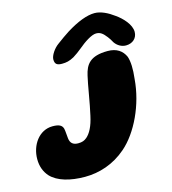

<svg xmlns="http://www.w3.org/2000/svg" viewBox="-127 -951 981 1096"><g transform="rotate(-15 363.5 -403.5)"><path d="M279.5 -616C305.5 -616 324 -620 351.5 -635C369 -645.5 387 -659 404 -673C439.5 -703 484 -733 511.5 -733C536 -733 550.5 -721.5 571.5 -694.5C579.5 -685 587 -672 594.5 -658.5C610 -636 634.5 -622.5 659.5 -622.5C699 -622.5 727 -648 727 -685C727 -728 684.5 -774 644.5 -801.5C611 -826.5 570 -847.5 532.5 -847.5C488.5 -847.5 431 -826 363.5 -784C339 -768.5 317.5 -752.5 289.5 -732C262 -712.5 237.5 -675.5 237.5 -652.5C237.5 -624.5 251 -616 279.5 -616ZM240 41.5C324.5 41.5 411.5 14 485.5 -50.5C574 -127 645.5 -276 657 -425C664 -483.5 662 -527 652 -557C635 -595.5 602 -619 549.5 -619C444.5 -619 416.5 -575.5 402.5 -513C391 -466 374 -351.5 359 -288C346 -227 326 -191 303 -171C288.5 -159 275 -153.5 251 -153.5C220.5 -153.5 205 -168.5 202 -196C199 -219.5 199.5 -236.5 195.5 -255C189.5 -275.5 173.5 -285.5 134 -285.5C54 -285.5 1.5 -209 1.5 -126.5C1.5 -83.5 15 -49 39 -22C79.5 21.5 154 41.5 240 41.5Z"/></g></svg>

Font: Gluten
Style: Bold Italic
Weight: 700
Italic angle: -13°
Designer: Tyler Finck
Foundry: Etcetera Type Company
Version: Version 0.920